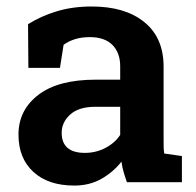

<svg xmlns="http://www.w3.org/2000/svg" viewBox="-20 -558 601 588"><path d="M207.5 10.3Q127.9 10.3 82.3 -31.5Q36.6 -73.2 36.6 -146Q36.6 -220.7 97.2 -267.3Q157.7 -314 272.9 -314H348.1V-355.5Q348.1 -396 324.5 -420.2Q300.8 -444.3 254.9 -444.3Q230 -444.3 210.2 -438.2Q190.4 -432.1 174.8 -420.9L163.6 -350.1H66.9L65.9 -483.9Q105.5 -508.8 153.8 -523.4Q202.1 -538.1 261.2 -538.1Q363.3 -538.1 422.1 -490.2Q481 -442.4 481 -354V-128.9Q481 -118.2 481.2 -107.9Q481.4 -97.7 482.9 -87.9L537.1 -80.1V0H368.7Q363.3 -15.1 358.6 -31Q354 -46.9 352.1 -63Q326.2 -30.3 290 -10Q253.9 10.3 207.5 10.3ZM240.2 -89.8Q273.9 -89.8 303.2 -105.2Q332.5 -120.6 348.1 -145V-231H272.5Q221.2 -231 195.1 -207.3Q168.9 -183.6 168.9 -151.4Q168.9 -89.8 240.2 -89.8Z"/></svg>

Font: Roboto Slab SemiBold
Style: Regular
Weight: 600
Designer: Google
Version: Version 2.001; ttfautohint (v1.8.3)